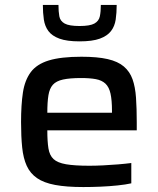

<svg xmlns="http://www.w3.org/2000/svg" viewBox="-20 -747 638 775"><path d="M316 8Q248 8 202.5 -0.5Q157 -9 129.5 -28Q102 -47 88 -77.5Q74 -108 69.5 -152Q65 -196 65 -254Q65 -324 72.5 -373.5Q80 -423 104 -455.5Q128 -488 177 -503Q226 -518 309 -518Q373 -518 414.5 -508.5Q456 -499 480 -478.5Q504 -458 515 -427Q526 -396 529 -352.5Q532 -309 532 -254V-221H171Q171 -176 175.5 -148Q180 -120 196 -105Q212 -90 246.5 -84Q281 -78 341 -78Q366 -78 396.5 -79.5Q427 -81 457 -83.5Q487 -86 510 -89V-7Q488 -2 454.5 1.5Q421 5 385.5 6.5Q350 8 316 8ZM432 -274V-299Q432 -343 426 -369.5Q420 -396 405.5 -409.5Q391 -423 367 -427.5Q343 -432 307 -432Q262 -432 234.5 -426Q207 -420 193.5 -405Q180 -390 175.5 -362.5Q171 -335 171 -292H452ZM301 -580Q250 -580 220 -591Q190 -602 175.5 -621.5Q161 -641 157 -668Q153 -695 153 -727H216Q216 -700 219.5 -681Q223 -662 241 -652Q259 -642 301 -642Q343 -642 361 -652Q379 -662 383 -681Q387 -700 387 -727H451Q451 -695 447 -668Q443 -641 428 -621.5Q413 -602 383 -591Q353 -580 301 -580Z"/></svg>

Font: Saira SemiExpanded Medium
Style: Regular
Weight: 500
Width: 6
Designer: Hector Gatti with collaboration of the Omnibus-Type team
Foundry: Omnibus-Type
Version: Version 1.101